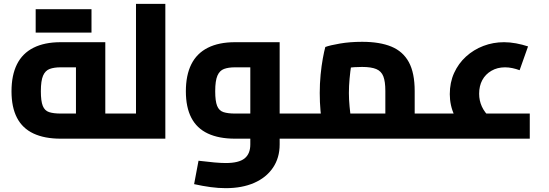

<svg xmlns="http://www.w3.org/2000/svg" viewBox="-20 -723 2860 1001"><path d="M296 0Q212 0 154.5 -27Q97 -54 68.5 -109Q40 -164 40 -247Q40 -331 68.5 -388Q97 -445 154.5 -474Q212 -503 296 -503H529V-71H376V-398L407 -372H296Q262 -372 239 -363.5Q216 -355 204.5 -328.5Q193 -302 193 -247Q193 -196 203 -171Q213 -146 236 -138.5Q259 -131 296 -131H633V0ZM633 0V-131Q639 -131 642.5 -126.5Q646 -122 648.5 -113.5Q651 -105 652 -93Q653 -81 653 -66Q653 -51 652 -38.5Q651 -26 648.5 -17.5Q646 -9 642.5 -4.5Q639 0 633 0ZM166 -553V-675H320V-553ZM303 -553V-675H457V-553Z M689 0V-703H842V0ZM578 0V-131H689V0ZM578 0Q573 0 569 -4.5Q565 -9 563 -17.5Q561 -26 559.5 -38.5Q558 -51 558 -66Q558 -86 560 -100.5Q562 -115 566.5 -123Q571 -131 578 -131Z M1438 0V-131H1542V0ZM1157 258Q1119 258 1078 252.5Q1037 247 992 237L1015 115Q1064 121 1098.5 124Q1133 127 1157 127Q1225 127 1255 103Q1285 79 1285 30V-394L1316 -372H1205Q1171 -372 1148 -363.5Q1125 -355 1113.5 -328.5Q1102 -302 1102 -247Q1102 -196 1112 -171Q1122 -146 1145 -138.5Q1168 -131 1205 -131H1285V0H1205Q1121 0 1063.5 -27Q1006 -54 977.5 -109Q949 -164 949 -247Q949 -331 977.5 -388Q1006 -445 1063.5 -474Q1121 -503 1205 -503H1438V30Q1438 100 1403 151.5Q1368 203 1305 230.5Q1242 258 1157 258ZM1542 0V-131Q1548 -131 1551.5 -126.5Q1555 -122 1557.5 -113.5Q1560 -105 1561 -93Q1562 -81 1562 -66Q1562 -51 1561 -38.5Q1560 -26 1557.5 -17.5Q1555 -9 1551.5 -4.5Q1548 0 1542 0Z M2142 0V-131H2246V0ZM1541 0V-131H2051L1989 -76V-249Q1989 -298 1978.5 -325Q1968 -352 1941.5 -363Q1915 -374 1868 -374Q1827 -374 1788.5 -369Q1750 -364 1728 -355L1823 -443Q1817 -421 1811.5 -386Q1806 -351 1802.5 -312.5Q1799 -274 1799 -238Q1799 -205 1802.5 -168Q1806 -131 1810.5 -102.5Q1815 -74 1817 -64L1672 -23Q1667 -38 1661 -70Q1655 -102 1651 -145.5Q1647 -189 1647 -238Q1647 -287 1651.5 -333.5Q1656 -380 1663 -418Q1670 -456 1676 -478Q1700 -487 1752.5 -496Q1805 -505 1868 -505Q1960 -505 2020.5 -480Q2081 -455 2111.5 -399Q2142 -343 2142 -248V0ZM1542 0Q1537 0 1533 -4.5Q1529 -9 1527 -17.5Q1525 -26 1523.5 -38.5Q1522 -51 1522 -66Q1522 -86 1524 -100.5Q1526 -115 1530.5 -123Q1535 -131 1542 -131ZM2246 0V-131Q2252 -131 2255.5 -126.5Q2259 -122 2261.5 -113.5Q2264 -105 2265 -93Q2266 -81 2266 -66Q2266 -51 2265 -38.5Q2264 -26 2261.5 -17.5Q2259 -9 2255.5 -4.5Q2252 0 2246 0Z M2423 -20Q2374 -69 2349.5 -121Q2325 -173 2325 -232Q2325 -293 2347.5 -342.5Q2370 -392 2409.5 -428Q2449 -464 2500 -483.5Q2551 -503 2608 -503Q2638 -503 2670.5 -497Q2703 -491 2733 -481L2689 -357Q2670 -364 2651 -368Q2632 -372 2613 -372Q2573 -372 2542 -354Q2511 -336 2494.5 -305.5Q2478 -275 2478 -234Q2478 -199 2492 -168Q2506 -137 2535 -110ZM2246 0V-131H2742V0ZM2246 0Q2241 0 2237 -4.5Q2233 -9 2231 -17.5Q2229 -26 2227.5 -38.5Q2226 -51 2226 -66Q2226 -86 2228 -100.5Q2230 -115 2234.5 -123Q2239 -131 2246 -131Z"/></svg>

Font: Cairo Play ExtraBold
Style: Regular
Weight: 800
Version: Version 3.119